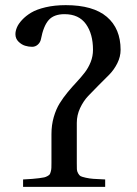

<svg xmlns="http://www.w3.org/2000/svg" viewBox="-20 -727 532 747"><path d="M40 -594.2Q40 -606 45.7 -619.9Q51.3 -633.8 65.7 -649.4Q80.1 -665 101.1 -677.7Q122.1 -690.4 157.2 -698.7Q192.4 -707 235.8 -707Q342.3 -707 395.8 -661.4Q449.2 -615.7 449.2 -533.2Q449.2 -506.3 436.5 -481Q423.8 -455.6 405 -436.5Q386.2 -417.5 364 -395.5Q341.8 -373.5 323 -353.5Q304.2 -333.5 291.5 -306.2Q278.8 -278.8 278.8 -249V-92.8Q278.8 -76.7 279.1 -68.8Q279.3 -61 283.9 -52.7Q288.6 -44.4 293.5 -41.7Q298.3 -39.1 313.5 -35.6Q328.6 -32.2 343.5 -31.2Q358.4 -30.3 389.2 -28.8V0H69.8V-28.8Q93.3 -30.3 105.5 -31Q117.7 -31.7 131.8 -33.7Q146 -35.6 151.9 -36.9Q157.7 -38.1 164.8 -42Q171.9 -45.9 173.8 -49.3Q175.8 -52.7 177.7 -60.1Q179.7 -67.4 179.9 -74Q180.2 -80.6 180.2 -92.8V-205.1Q180.2 -240.7 189.2 -271.7Q198.2 -302.7 212.4 -325.4Q226.6 -348.1 243.7 -368.7Q260.7 -389.2 278.1 -407.7Q295.4 -426.3 309.6 -444.6Q323.7 -462.9 332.8 -485.6Q341.8 -508.3 341.8 -533.2Q341.8 -595.2 314.2 -633.5Q286.6 -671.9 231 -671.9Q189.5 -671.9 169.2 -648.7Q148.9 -625.5 139.2 -574.2Q136.7 -562 127.2 -553.5Q117.7 -544.9 105 -544.9Q91.3 -544.9 77.6 -549.1Q64 -553.2 52 -564.9Q40 -576.7 40 -594.2Z"/></svg>

Font: Heuristica
Style: Regular
Weight: 400
Version: Version 1.0.2